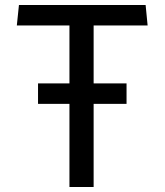

<svg xmlns="http://www.w3.org/2000/svg" viewBox="-20 -750 660 770"><path d="M132.5 -333.5H258.5V0H355.5V-333.5H487.5V-415.5H355.5V-648H572L564 -730H56L47.5 -648H258.5V-415.5H132.5Z"/></svg>

Font: Monaspace Krypton
Style: Regular
Weight: 400
Designer: Riley Cran & the Lettermatic Team
Foundry: Lettermatic
Version: Version 1.200 (Monaspace Krypton)